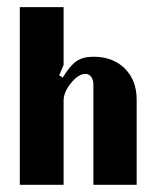

<svg xmlns="http://www.w3.org/2000/svg" viewBox="-20 -515 432 535"><path d="M154.8 -298.8Q174.8 -332 193.1 -344.5Q211.4 -356.9 240.2 -356.9Q294.9 -356.9 327.9 -324Q360.8 -291 360.8 -237.8V0H240.2V-278.8Q240.2 -293 234.1 -301Q228 -309.1 217.8 -309.1Q198.7 -309.1 178 -283.7Q157.2 -258.3 157.2 -234.9V0H35.2V-495.1H157.2V-334L145 -305.2Z"/></svg>

Font: Moniqa Black Paragraph
Style: Regular
Weight: 900
Designer: Rajesh Rajput
Foundry: Rajesh Rajput
Version: Version 1.000